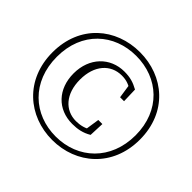

<svg xmlns="http://www.w3.org/2000/svg" viewBox="-176 -945 1165 1165"><g transform="rotate(45 407.0 -362.0)"><path d="M407 15C612 15 782 -129 782 -363C782 -598 612 -739 407 -739C202 -739 32 -598 32 -363C32 -129 202 15 407 15ZM407 -15C218 -15 70 -147 70 -363C70 -577 218 -707 407 -707C597 -707 745 -576 745 -363C745 -151 598 -15 407 -15ZM424 -140C470 -140 510 -148 550 -172L554 -269H519L504 -170L536 -202C503 -176 463 -168 428 -168C335 -168 267 -241 267 -364C267 -486 334 -561 430 -561C470 -561 499 -550 533 -525L500 -561L515 -460H549L546 -557C506 -579 474 -589 424 -589C303 -589 213 -498 213 -363C213 -230 298 -140 424 -140Z"/></g></svg>

Font: Source Han Serif TW VF
Style: Regular
Weight: 250
Designer: Ryoko NISHIZUKA 西塚涼子 (kana & ideographs); Frank Grießhammer (Latin, Greek & Cyrillic); Wenlong ZHANG 张文龙 (bopomofo); San
Foundry: Adobe
Version: Version 2.002;hotconv 1.1.0;makeotfexe 2.6.0